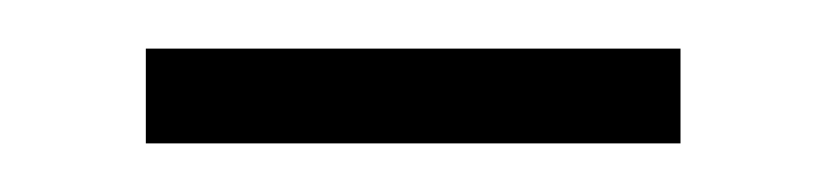

<svg xmlns="http://www.w3.org/2000/svg" viewBox="-20 -289 339 79"><path d="M40 -230V-269H260V-230Z"/></svg>

Font: Giro Light
Style: Regular
Weight: 300
Designer: Paul D. Hunt
Foundry: Adobe Systems Incorporated
Version: Version 1.000;PS 1.0;hotconv 1.0.88;makeotf.lib2.5.647800